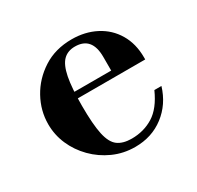

<svg xmlns="http://www.w3.org/2000/svg" viewBox="-111 -589 748 729"><g transform="rotate(-30 263.0 -224.5)"><path d="M288 13Q237 13 192.5 -7Q148 -27 114.5 -61Q81 -95 62.5 -137.5Q44 -180 44 -227Q44 -286 73.5 -339.5Q103 -393 156.5 -427.5Q210 -462 282 -462Q340 -462 386.5 -438Q433 -414 459.5 -369.5Q486 -325 486 -265V-256H146V-284H353V-344Q353 -432 279 -432Q247 -432 227.5 -412.5Q208 -393 199 -347.5Q190 -302 190 -223Q190 -142 199.5 -98Q209 -54 231.5 -37.5Q254 -21 292 -21Q345 -21 387 -47Q429 -73 458 -138H489Q468 -69 414.5 -28Q361 13 288 13Z"/></g></svg>

Font: Libre Bodoni SemiBold
Style: Regular
Weight: 600
Designer: Pablo Impallari, Rodrigo Fuenzalida
Foundry: Impallari Type
Version: Version 2.005;gftools[0.9.23]